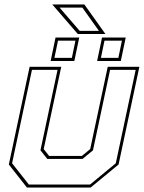

<svg xmlns="http://www.w3.org/2000/svg" viewBox="-20 -839 644 859"><path d="M100.5 0 19.5 -103 112.5 -540H254L175.5 -172L199.5 -141.5H346.5L383.5 -172L462 -540H603.5L510.5 -103L385.5 0ZM109 -13.5H383L498 -108.5L587 -526.5H472.5L396 -166.5L349.5 -128H191.5L161 -166.5L237.5 -526.5H123L34 -108.5ZM414.5 -566 436.5 -671H542.5L520.5 -566ZM206.5 -566 228.5 -671H334.5L312.5 -566ZM223.5 -580H301.5L317.5 -657H239.5ZM431.5 -580H509.5L525.5 -657H447.5ZM451.5 -687H328L214 -819H357.5ZM422.5 -701 348.5 -805H246.5L336.5 -701Z"/></svg>

Font: Tourney Thin
Style: Italic
Weight: 100
Italic angle: -12°
Designer: Tyler Finck
Foundry: Etcetera Type Co
Version: Version 1.015